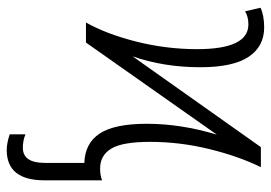

<svg xmlns="http://www.w3.org/2000/svg" viewBox="-140 -442 823 584"><g transform="rotate(90 272.0 -150.5)"><path d="M389 232V184Q408 192 430 192Q476 192 476 125V5Q416 3 386.5 -42Q357 -87 357 -185Q357 -289 390 -398L110 0H49Q84 -62 107 -153Q130 -244 130 -338Q130 -494 55 -494Q31 -494 15 -484L4 -531Q28 -542 64 -542Q122 -542 153.5 -494.5Q185 -447 185 -348Q185 -237 152 -142L428 -532H489Q456 -465 434 -375.5Q412 -286 412 -195Q412 -111 432.5 -77Q453 -43 493 -43Q514 -43 529 -49V126Q529 241 437 241Q416 241 389 232Z"/></g></svg>

Font: Noto Sans UI NarrowLight
Style: Regular
Weight: 300
Width: 4
Designer: Monotype Design Team
Foundry: Monotype Imaging Inc.
Version: Version 1.001